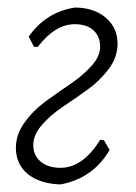

<svg xmlns="http://www.w3.org/2000/svg" viewBox="-20 -481 361 508"><path d="M140 7Q84 5 53 -21Q22 -47 22 -90Q22 -125 45 -157Q68 -189 101 -213Q134 -237 166.5 -259Q199 -281 222 -306.5Q245 -332 245 -357Q245 -385 227 -401Q209 -417 178 -417Q126 -417 80 -357H70L56 -384Q101 -449 178 -461Q228 -461 259.5 -434.5Q291 -408 291 -365Q291 -330 268 -299Q245 -268 212.5 -244.5Q180 -221 147 -199Q114 -177 91 -150.5Q68 -124 68 -97Q68 -70 87.5 -53.5Q107 -37 140 -37Q199 -37 245 -111L255 -110L270 -84Q226 -9 140 7Z"/></svg>

Font: Alegreya Sans SC Light
Style: Italic
Weight: 300
Italic angle: -7°
Designer: Juan Pablo del Peral
Foundry: Huerta Tipografica
Version: Version 2.007